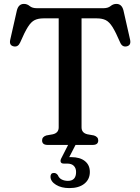

<svg xmlns="http://www.w3.org/2000/svg" viewBox="-20 -742 718 983"><path d="M169 -700H509Q533 -700 546.2 -711Q559.5 -722 576 -722Q603.5 -722 612 -689L646 -539Q652.5 -509.5 628 -504.5Q605.5 -500 595 -525Q572.5 -577.5 555.8 -604Q539 -630.5 520.8 -639.2Q502.5 -648 475.5 -648H397.5V-90Q397.5 -61.5 427.5 -54.5L461 -48.5Q483 -41.5 483 -23Q483 0 454 0H224.5Q195.5 0 195.5 -23Q195.5 -41.5 217 -48.5L250.5 -54.5Q280.5 -61.5 280.5 -90V-648H203Q176 -648 157.8 -639.2Q139.5 -630.5 122.8 -604Q106 -577.5 83.5 -525Q72.5 -500 50.5 -504.5Q25.5 -509.5 32.5 -539L66.5 -689Q75 -722 102.5 -722Q119 -722 132 -711Q145 -700 169 -700ZM332.5 -7.5H370.5L334.5 62.5Q339.5 62.5 345 62.5Q389.5 62.5 414.8 82.8Q440 103 440 138.5Q440 176 412 198.5Q384 221 335 221Q294 221 266.8 204.2Q239.5 187.5 238.5 163.5Q238.5 143.5 255.5 143.5Q267.5 143 276 154.5Q282.5 170.5 296.5 177.2Q310.5 184 327.5 184Q369.5 184 369.5 138.5Q369.5 119 358 107.2Q346.5 95.5 324 95.5H306.5Q294.5 95.5 291.2 88Q288 80.5 293 70Z"/></svg>

Font: Fraunces 9pt Soft
Style: Regular
Weight: 400
Version: Version 1.000;[0bf87f6ff]